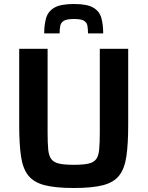

<svg xmlns="http://www.w3.org/2000/svg" viewBox="-20 -932 738 960"><path d="M349 8Q258 8 203.5 -6Q149 -20 121.5 -54.5Q94 -89 85 -150.5Q76 -212 76 -307V-688H218V-271Q218 -218 221 -185.5Q224 -153 236.5 -136.5Q249 -120 275.5 -114Q302 -108 349 -108Q396 -108 422.5 -114Q449 -120 461 -136.5Q473 -153 476 -185.5Q479 -218 479 -271V-688H621V-307Q621 -212 612 -150.5Q603 -89 576 -54.5Q549 -20 495 -6Q441 8 349 8ZM350 -912Q416 -912 447 -893.5Q478 -875 487 -841.5Q496 -808 496 -765H420Q420 -787 417 -803.5Q414 -820 399.5 -828.5Q385 -837 350 -837Q315 -837 300 -828.5Q285 -820 281.5 -803.5Q278 -787 278 -765H201Q201 -808 210.5 -841.5Q220 -875 251.5 -893.5Q283 -912 350 -912Z"/></svg>

Font: Saira SemiBold
Style: Regular
Weight: 600
Designer: Hector Gatti with collaboration of the Omnibus-Type team
Foundry: Omnibus-Type
Version: Version 1.100; ttfautohint (v1.8.3)